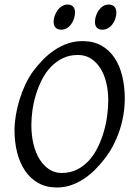

<svg xmlns="http://www.w3.org/2000/svg" viewBox="-20 -811 585 846"><path d="M457 -369.1Q457 -410.2 448.2 -446.5Q439.5 -482.9 422.4 -510Q405.3 -537.1 380.4 -553Q355.5 -568.8 323.2 -568.8Q286.1 -568.8 256.6 -554.4Q227.1 -540 204.1 -516.1Q181.2 -492.2 165 -460.4Q148.9 -428.7 138.4 -394.5Q127.9 -360.4 123 -325.4Q118.2 -290.5 118.2 -259.8Q118.2 -214.4 127.7 -175.5Q137.2 -136.7 154.8 -108.6Q172.4 -80.6 197 -64.7Q221.7 -48.8 252 -48.8Q289.6 -48.8 319.6 -64Q349.6 -79.1 372.3 -104.2Q395 -129.4 411.1 -162.4Q427.2 -195.3 437.5 -231Q447.8 -266.6 452.4 -302.2Q457 -337.9 457 -369.1ZM529.8 -377.9Q529.8 -343.3 524.2 -307.6Q518.6 -272 507.1 -237.3Q495.6 -202.6 478.8 -170.2Q461.9 -137.7 439.9 -109.9Q419.4 -83.5 396.2 -60.8Q373 -38.1 346.9 -21.2Q320.8 -4.4 291.7 5.4Q262.7 15.1 230 15.1Q183.1 15.1 148.2 -4.9Q113.3 -24.9 90.1 -59.3Q66.9 -93.8 55.4 -139.6Q43.9 -185.5 43.9 -236.8Q43.9 -267.6 49.6 -302Q55.2 -336.4 65.7 -370.8Q76.2 -405.3 91.3 -437.7Q106.4 -470.2 126 -497.1Q146.5 -524.4 170.2 -548.6Q193.8 -572.8 220.9 -590.8Q248 -608.9 278.8 -619.4Q309.6 -629.9 344.2 -629.9Q392.1 -629.9 427.2 -609.9Q462.4 -589.8 485.1 -555.4Q507.8 -521 518.8 -475.1Q529.8 -429.2 529.8 -377.9ZM310.5 -756.3Q310.5 -742.7 306.2 -729.2Q301.8 -715.8 293.9 -704.8Q286.1 -693.8 274.7 -687Q263.2 -680.2 249.5 -680.2Q233.9 -680.2 225.1 -689Q216.3 -697.8 216.3 -714.4Q216.3 -727.5 220.9 -741Q225.6 -754.4 233.6 -765.6Q241.7 -776.9 253.2 -783.9Q264.6 -791 278.3 -791Q293.5 -791 302 -782Q310.5 -772.9 310.5 -756.3ZM492.7 -756.3Q492.7 -742.7 488.3 -729.2Q483.9 -715.8 475.8 -704.8Q467.8 -693.8 456.3 -687Q444.8 -680.2 430.7 -680.2Q415.5 -680.2 407 -689Q398.4 -697.8 398.4 -714.4Q398.4 -727.5 402.8 -741Q407.2 -754.4 415 -765.6Q422.9 -776.9 434.1 -783.9Q445.3 -791 459.5 -791Q474.6 -791 483.6 -782Q492.7 -772.9 492.7 -756.3Z"/></svg>

Font: Gentium
Style: Italic
Weight: 400
Italic angle: -7°
Designer: J. Victor Gaultney
Version: Version 1.02; 2005; OFL release